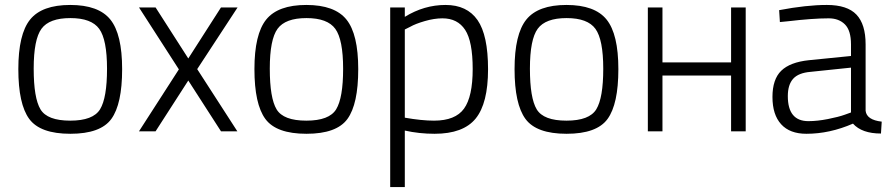

<svg xmlns="http://www.w3.org/2000/svg" viewBox="-20 -530 3594 775"><path d="M54 -251Q54 -392 101.5 -451Q149 -510 263.5 -510Q378 -510 425.5 -451Q473 -392 473 -251Q473 -110 429.5 -50Q386 10 264 10Q142 10 98 -50Q54 -110 54 -251ZM116 -253Q116 -134 143.5 -88.5Q171 -43 263.5 -43Q356 -43 384 -89Q412 -135 412 -252.5Q412 -370 380.5 -413.5Q349 -457 264 -457Q179 -457 147.5 -414Q116 -371 116 -253Z M541 -500H608L740 -294L872 -500H939L776 -251L938 0H872L740 -205L608 0H541L702 -250Z M1007 -251Q1007 -392 1054.5 -451Q1102 -510 1216.5 -510Q1331 -510 1378.5 -451Q1426 -392 1426 -251Q1426 -110 1382.5 -50Q1339 10 1217 10Q1095 10 1051 -50Q1007 -110 1007 -251ZM1069 -253Q1069 -134 1096.5 -88.5Q1124 -43 1216.5 -43Q1309 -43 1337 -89Q1365 -135 1365 -252.5Q1365 -370 1333.5 -413.5Q1302 -457 1217 -457Q1132 -457 1100.5 -414Q1069 -371 1069 -253Z M1555 225V-500H1614V-462Q1692 -510 1778.5 -510Q1865 -510 1907.5 -449Q1950 -388 1950 -250.5Q1950 -113 1900 -51.5Q1850 10 1734 10Q1672 10 1614 -3V225ZM1766 -456Q1733 -456 1695 -445Q1657 -434 1636 -422L1614 -411V-55Q1682 -43 1732 -43Q1818 -43 1853 -91.5Q1888 -140 1888 -251.5Q1888 -363 1857.5 -409.5Q1827 -456 1766 -456Z M2057 -251Q2057 -392 2104.5 -451Q2152 -510 2266.5 -510Q2381 -510 2428.5 -451Q2476 -392 2476 -251Q2476 -110 2432.5 -50Q2389 10 2267 10Q2145 10 2101 -50Q2057 -110 2057 -251ZM2119 -253Q2119 -134 2146.5 -88.5Q2174 -43 2266.5 -43Q2359 -43 2387 -89Q2415 -135 2415 -252.5Q2415 -370 2383.5 -413.5Q2352 -457 2267 -457Q2182 -457 2150.5 -414Q2119 -371 2119 -253Z M2595 -500H2654V-278H2931V-500H2990V0H2931V-225H2654V0H2595Z M3474 -351V-83Q3478 -46 3539 -39L3536 9Q3459 9 3423 -31Q3329 10 3235 10Q3168 10 3133 -28.5Q3098 -67 3098 -138.5Q3098 -210 3133.5 -244.5Q3169 -279 3245 -287L3415 -304V-351Q3415 -407 3390.5 -431.5Q3366 -456 3325 -456Q3261 -456 3159 -444L3128 -441L3125 -489Q3235 -510 3317.5 -510Q3400 -510 3437 -471Q3474 -432 3474 -351ZM3160 -142Q3160 -41 3243 -41Q3279 -41 3322 -49.5Q3365 -58 3390 -67L3415 -76V-257L3252 -240Q3203 -236 3181.5 -212Q3160 -188 3160 -142Z"/></svg>

Font: Titillium Web[RUS by Daymarius]
Style: Regular
Weight: 300
Designer: Cyrillization by Daymarius
Foundry: Cyrillization by Daymarius
Version: Version 1.002 September 12, 2018